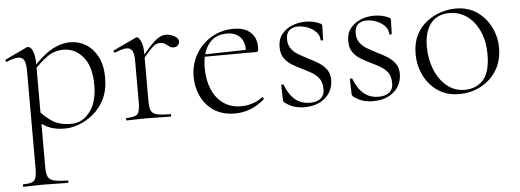

<svg xmlns="http://www.w3.org/2000/svg" viewBox="-47 -524 2504 925"><g transform="rotate(-5 1204.5 -62.0)"><path d="M33 275Q30 275 30 269Q30 263 33 263Q74 263 86 250Q98 237 98 194V-278Q98 -314 90 -330.5Q82 -347 61 -347Q51 -347 37 -343.5Q23 -340 6 -332Q2 -331 -0.5 -336Q-3 -341 1 -343L104 -392Q108 -394 112 -394Q126 -394 135.5 -371.5Q145 -349 145 -305V194Q145 222 152.5 237Q160 252 182.5 257.5Q205 263 248 263Q250 263 250 269Q250 275 248 275Q222 275 190 274Q158 273 123 273Q98 273 74 274Q50 275 33 275ZM256 13Q218 13 188.5 3Q159 -7 124 -35L133 -88Q162 -53 197 -30Q232 -7 289 -7Q342 -7 378.5 -54Q415 -101 415 -184Q415 -273 376.5 -319.5Q338 -366 282 -366Q236 -366 201 -340Q166 -314 133 -278L125 -285Q176 -344 223 -371.5Q270 -399 318 -399Q359 -399 393.5 -377.5Q428 -356 449 -315Q470 -274 470 -215Q470 -155 449 -112Q428 -69 394.5 -41.5Q361 -14 324.5 -0.5Q288 13 256 13Z M649 -271 645 -281Q682 -327 705.5 -351.5Q729 -376 746 -385.5Q763 -395 779 -395Q800 -395 820 -384Q840 -373 840 -357Q840 -347 832.5 -339Q825 -331 811 -331Q799 -331 790.5 -338Q782 -345 772 -351.5Q762 -358 745 -358Q736 -358 725.5 -352.5Q715 -347 697.5 -328.5Q680 -310 649 -271ZM556 0Q553 0 553 -6Q553 -12 556 -12Q597 -12 609 -25Q621 -38 621 -81V-281Q621 -315 613 -330.5Q605 -346 585 -346Q575 -346 561 -342Q547 -338 529 -331Q525 -330 522.5 -335Q520 -340 524 -342L635 -394Q637 -395 640 -395Q647 -395 657.5 -374.5Q668 -354 668 -315V-81Q668 -52 675 -37Q682 -22 703.5 -17Q725 -12 768 -12Q771 -12 771 -6Q771 0 768 0Q744 0 712 -1Q680 -2 645 -2Q620 -2 596.5 -1Q573 0 556 0Z M1079 12Q1018 12 977 -15.5Q936 -43 915.5 -87Q895 -131 895 -180Q895 -241 923 -289.5Q951 -338 999 -366.5Q1047 -395 1107 -395Q1160 -395 1188.5 -368.5Q1217 -342 1217 -296Q1217 -285 1215 -279.5Q1213 -274 1205 -274H1156Q1161 -324 1137.5 -349.5Q1114 -375 1073 -375Q1014 -375 983 -333Q952 -291 952 -218Q952 -161 970.5 -116.5Q989 -72 1025 -46Q1061 -20 1111 -20Q1137 -20 1164 -28Q1191 -36 1215 -54Q1217 -56 1220.5 -51.5Q1224 -47 1222 -44Q1187 -14 1151.5 -1Q1116 12 1079 12ZM939 -273 938 -284 1168 -289V-274Z M1359 -322Q1359 -295 1372.5 -276.5Q1386 -258 1407.5 -245.5Q1429 -233 1452 -221Q1478 -209 1501 -194.5Q1524 -180 1539 -160Q1554 -140 1554 -108Q1554 -76 1538 -49Q1522 -22 1490.5 -5.5Q1459 11 1414 11Q1390 11 1367 4.5Q1344 -2 1320 -20Q1318 -22 1316 -25Q1314 -28 1314 -32L1312 -104Q1312 -107 1317.5 -107.5Q1323 -108 1324 -105Q1337 -71 1354.5 -49.5Q1372 -28 1394 -18Q1416 -8 1443 -8Q1478 -8 1496.5 -24.5Q1515 -41 1513 -74Q1512 -103 1498 -121Q1484 -139 1463 -151Q1442 -163 1419 -174Q1394 -186 1371.5 -199.5Q1349 -213 1334.5 -234Q1320 -255 1320 -288Q1320 -326 1340 -350.5Q1360 -375 1390.5 -387Q1421 -399 1454 -399Q1472 -399 1490 -395.5Q1508 -392 1525 -384Q1534 -380 1534 -373Q1534 -358 1533 -341Q1532 -324 1532 -304Q1532 -302 1526 -302Q1520 -302 1520 -304Q1520 -327 1503.5 -344Q1487 -361 1463.5 -370Q1440 -379 1417 -379Q1390 -379 1374.5 -365Q1359 -351 1359 -322Z M1691 -322Q1691 -295 1704.5 -276.5Q1718 -258 1739.5 -245.5Q1761 -233 1784 -221Q1810 -209 1833 -194.5Q1856 -180 1871 -160Q1886 -140 1886 -108Q1886 -76 1870 -49Q1854 -22 1822.5 -5.5Q1791 11 1746 11Q1722 11 1699 4.5Q1676 -2 1652 -20Q1650 -22 1648 -25Q1646 -28 1646 -32L1644 -104Q1644 -107 1649.5 -107.5Q1655 -108 1656 -105Q1669 -71 1686.5 -49.5Q1704 -28 1726 -18Q1748 -8 1775 -8Q1810 -8 1828.5 -24.5Q1847 -41 1845 -74Q1844 -103 1830 -121Q1816 -139 1795 -151Q1774 -163 1751 -174Q1726 -186 1703.5 -199.5Q1681 -213 1666.5 -234Q1652 -255 1652 -288Q1652 -326 1672 -350.5Q1692 -375 1722.5 -387Q1753 -399 1786 -399Q1804 -399 1822 -395.5Q1840 -392 1857 -384Q1866 -380 1866 -373Q1866 -358 1865 -341Q1864 -324 1864 -304Q1864 -302 1858 -302Q1852 -302 1852 -304Q1852 -327 1835.5 -344Q1819 -361 1795.5 -370Q1772 -379 1749 -379Q1722 -379 1706.5 -365Q1691 -351 1691 -322Z M2163 13Q2104 13 2060.5 -16Q2017 -45 1993.5 -93.5Q1970 -142 1970 -198Q1970 -250 1989 -288Q2008 -326 2039.5 -350.5Q2071 -375 2108 -387Q2145 -399 2181 -399Q2241 -399 2284 -369Q2327 -339 2350 -292Q2373 -245 2373 -193Q2373 -129 2344 -83Q2315 -37 2267.5 -12Q2220 13 2163 13ZM2191 -5Q2247 -5 2281 -42.5Q2315 -80 2315 -167Q2315 -228 2294 -276Q2273 -324 2235.5 -352Q2198 -380 2148 -380Q2091 -380 2059 -340.5Q2027 -301 2027 -227Q2027 -168 2047.5 -117Q2068 -66 2105 -35.5Q2142 -5 2191 -5Z"/></g></svg>

Font: Cormorant Light Light
Style: Regular
Weight: 300
Version: Version 4.000